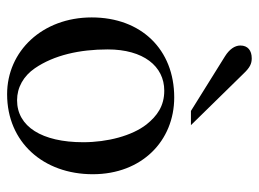

<svg xmlns="http://www.w3.org/2000/svg" viewBox="-114 -604 728 540"><g transform="rotate(90 250.0 -334.0)"><path d="M332 -507 187 -655C170 -673 159 -678 144 -678C122 -678 108 -667 108 -646C108 -630 119 -615 138 -603L292 -507ZM470 -231C470 -369 376 -460 254 -460C119 -460 29 -367 29 -228C29 -89 124 10 245 10C380 10 470 -92 470 -231ZM380 -204C380 -88 336 -18 262 -18C226 -18 194 -36 172 -68C135 -122 119 -194 119 -273C119 -373 166 -432 235 -432C278 -432 306 -412 330 -382C362 -341 380 -272 380 -204Z"/></g></svg>

Font: XITS Math
Style: Regular
Weight: 400
Designer: MicroPress Inc., with final additions and corrections provided by Coen Hoffman, Elsevier (retired)
Version: Version 1.108